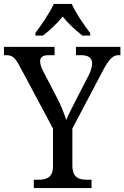

<svg xmlns="http://www.w3.org/2000/svg" viewBox="-24 -951 629 971"><path d="M155 -784V-771H193C227 -797 265 -832 293 -867C321 -832 359 -797 393 -771H432V-784C403 -822 358 -886 339 -931H248C228 -886 183 -822 155 -784ZM147 0H439V-42H418C376 -42 342 -51 342 -115V-301L497 -595C529 -654 548 -672 575 -672H585V-714H360V-672H385C420 -672 442 -660 442 -631C442 -615 436 -592 424 -569L365 -455C344 -413 322 -372 311 -344C301 -375 286 -415 265 -455L196 -588C188 -602 179 -624 179 -641C179 -658 188 -672 221 -672H252V-714H-4V-672H8C39 -672 53 -658 74 -619L244 -301V-110C244 -51 209 -42 167 -42H147Z"/></svg>

Font: Noto Serif Armenian SemiCondensed
Style: Regular
Weight: 400
Width: 4
Designer: Monotype Design Team
Foundry: Monotype Imaging Inc.
Version: Version 2.008